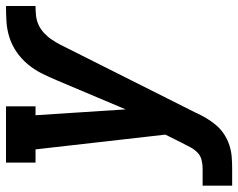

<svg xmlns="http://www.w3.org/2000/svg" viewBox="-120 -474 775 624"><g transform="rotate(-90 267.0 -162.5)"><path d="M-25 205V109H32Q45 109 59 105.5Q73 102 83.5 91.5Q94 81 100.5 68Q107 55 114 42L141 -12L93 -434H50V-530H233V-434H204L223 -141L318 -366Q328 -390 340 -414Q352 -438 369.5 -459Q387 -480 409.5 -495.5Q432 -511 457.5 -519Q483 -527 508.5 -528.5Q534 -530 559 -530V-434Q544 -434 528.5 -432.5Q513 -431 498.5 -424.5Q484 -418 471.5 -406.5Q459 -395 450 -381.5Q441 -368 433.5 -354Q426 -340 419 -325L213 85Q205 103 195 120Q185 137 172 152.5Q159 168 142 179Q125 190 106.5 196Q88 202 69 203.5Q50 205 32 205Z"/></g></svg>

Font: Iosevka Slab Oblique
Style: Bold
Weight: 700
Italic angle: -9°
Monospace: yes
Designer: Belleve Invis
Foundry: Belleve Invis
Version: Version 11.1.1; ttfautohint (v1.8.3)